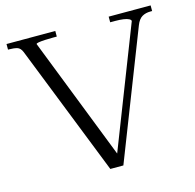

<svg xmlns="http://www.w3.org/2000/svg" viewBox="-104 -817 939 924"><g transform="rotate(-15 365.5 -355.0)"><path d="M396 -35 376 -40 618 -661Q618 -667 608.5 -672Q599 -677 581.5 -679.5Q564 -682 540 -682H516V-710H725V-682H717Q692 -682 674.5 -671.5Q657 -661 646 -633L399 0H334L77 -651Q68 -673 52 -677.5Q36 -682 13 -682H7V-710H250V-682H231Q210 -682 191 -681Q172 -680 159.5 -678Q147 -676 147 -672Z"/></g></svg>

Font: Roboto Serif 120pt Expanded Light
Style: Regular
Weight: 300
Width: 7
Designer: Greg Gazdowicz
Foundry: Commercial Type
Version: Version 1.008